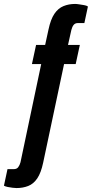

<svg xmlns="http://www.w3.org/2000/svg" viewBox="-54 -755 467 974"><path d="M30 199Q23 199 10 197.5Q-3 196 -15 193.5Q-27 191 -34 187L-16 103H16Q31 103 38.5 93Q46 83 50 68L155 -430H108L129 -527H175L192 -605Q203 -657 222 -685Q241 -713 268 -724Q295 -735 327 -735Q335 -735 347.5 -733Q360 -731 372.5 -729Q385 -727 392 -722L374 -638H341Q327 -638 319.5 -628.5Q312 -619 308 -603L291 -527H351L330 -430H271L165 70Q154 122 135 150Q116 178 89 188.5Q62 199 30 199Z"/></svg>

Font: Archivo ExtraCondensed
Style: Bold
Weight: 700
Width: 2
Designer: Hector Gatti
Foundry: Omnibus-Type
Version: Version 2.001